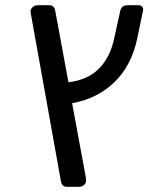

<svg xmlns="http://www.w3.org/2000/svg" viewBox="-20 -591 568 735"><path d="M236 124Q226 124 221 119Q216 114 214 107L99 -533Q96 -546 97 -551Q99 -559 106.5 -565Q114 -571 123 -571H170Q188 -571 192 -547L242 -276Q316 -285 359.5 -329Q403 -373 418 -448L440 -548Q445 -571 468 -571H510Q520 -571 525 -564.5Q530 -558 527 -548L505 -442Q483 -339 417.5 -276Q352 -213 256 -196L308 85Q310 99 309 104Q308 112 300.5 118Q293 124 285 124Z"/></svg>

Font: Lubike
Style: Italic
Weight: 400
Italic angle: -12°
Foundry: Honoka55
Version: Version 1.000;July 22, 2022;FontCreator 14.0.0.2862 64-bit